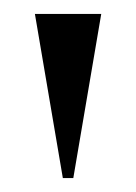

<svg xmlns="http://www.w3.org/2000/svg" viewBox="-20 -734 195 275"><path d="M70 -479H85L125 -714H30Z"/></svg>

Font: Noto Serif Display
Style: Regular
Weight: 400
Designer: Monotype Design Team
Foundry: Monotype Imaging Inc.
Version: Version 2.009